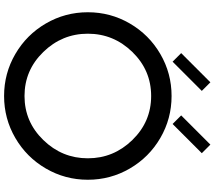

<svg xmlns="http://www.w3.org/2000/svg" viewBox="-75 -965 1050 940"><g transform="rotate(90 450.0 -495.0)"><path d="M234.5 -618Q145 -526 145 -400Q145 -274 234.5 -182Q324 -90 450 -90Q576 -90 665.5 -182Q755 -274 755 -400Q755 -526 665.5 -618Q576 -710 450 -710Q324 -710 234.5 -618ZM688 -1000 730 -958 587 -815 545 -857ZM383 -1000 425 -958 282 -815 240 -857ZM95 -194.5Q40 -289 40 -400Q40 -511 95 -605.5Q150 -700 244.5 -755Q339 -810 450 -810Q561 -810 655.5 -755Q750 -700 805 -605.5Q860 -511 860 -400Q860 -289 805 -194.5Q750 -100 655.5 -45Q561 10 450 10Q339 10 244.5 -45Q150 -100 95 -194.5Z"/></g></svg>

Font: Laverick
Style: Regular
Weight: 400
Designer: Daniel Pimley
Foundry: Daniel Pimley
Version: Version 1.000;PS 001.001;hotconv 1.0.56